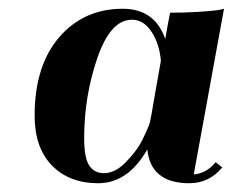

<svg xmlns="http://www.w3.org/2000/svg" viewBox="-20 -409 531 438"><path d="M491 -389 422 -11Q452 -14 472 -39L487 -27Q457 9 412 9Q324 9 316 -68Q272 9 204 9Q138 9 98.5 -31.5Q59 -72 59 -145Q59 -259 115 -324Q171 -389 260 -389Q333 -389 357 -320Q362 -350 368 -380Q402 -380 433 -382Q464 -384 478 -386ZM217 -14Q243 -14 267.5 -39.5Q292 -65 303 -86.5Q314 -108 321 -126Q323 -134 326 -150.5Q329 -167 335 -202.5Q341 -238 347 -270Q344 -308 326 -336Q308 -364 281 -364Q232 -364 202 -276.5Q172 -189 172 -94Q172 -49 183.5 -31.5Q195 -14 217 -14Z"/></svg>

Font: Sail
Style: Regular
Weight: 400
Designer: Miguel Hernandez
Foundry: Miguel Hernandez
Version: Version 1.002